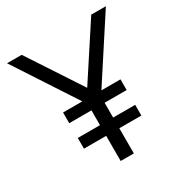

<svg xmlns="http://www.w3.org/2000/svg" viewBox="-172 -878 967 1011"><g transform="rotate(-30 311.5 -372.5)"><path d="M352 0V-153H486V-218H352V-308H486V-373H370L612 -745H523L312 -422L100 -745H11L254 -373H137V-308H272V-218H137V-153H272V0Z"/></g></svg>

Font: Plus Jakarta Sans
Style: Regular
Weight: 400
Designer: Gumpita Rahayu
Foundry: Tokotype
Version: Version 2.071;gftools[0.9.30]